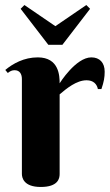

<svg xmlns="http://www.w3.org/2000/svg" viewBox="-20 -735 437 763"><path d="M217 -404C217 -433 215 -507 130 -507C75 -507 31 -482 1 -457L11 -445C20 -452 27 -456 38 -456C59 -456 67 -440 67 -421V-44C67 -30 73 8 142 8C211 8 217 -26 217 -43V-360C244 -383 284 -416 324 -416C351 -416 365 -401 369 -381H383C393 -410 396 -428 396 -450C396 -486 376 -507 343 -507C281 -507 217 -404 217 -404ZM228 -557 338 -700 323 -715 200 -631 77 -715 62 -700 172 -557Z"/></svg>

Font: Berkshire Swash
Style: Regular
Weight: 700
Designer: Astigmatic (AOETI)
Foundry: Astigmatic (AOETI)
Version: Version 1.000